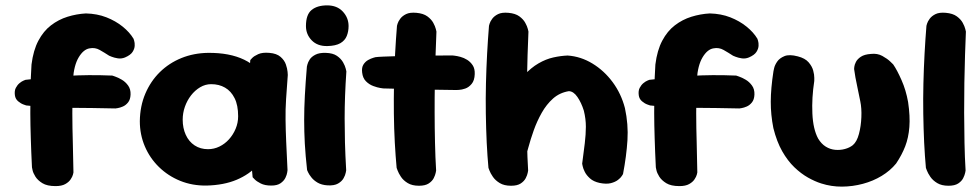

<svg xmlns="http://www.w3.org/2000/svg" viewBox="-20 -698 3687 722"><path d="M188.8 1.8Q157.2 1.8 139.5 -9.1Q121.8 -20 113.1 -33.9Q104.5 -47.8 102.4 -58.2Q100.2 -68.8 100.2 -68.8Q97.2 -128.8 95.8 -178.2Q94.2 -227.8 94 -272.2Q93.8 -316.8 94.6 -361.6Q95.5 -406.5 98.5 -455.5Q105.2 -509 124.4 -545.1Q143.5 -581.2 171.9 -602.9Q200.2 -624.5 233.9 -635Q267.5 -645.5 303 -647.5Q345.2 -646.5 380.1 -632.9Q415 -619.2 441.2 -598Q467.5 -576.8 482.2 -552.2Q482.2 -552.2 484.6 -544.6Q487 -537 486.5 -525.8Q486 -514.5 478.5 -502.8Q471 -491 450.2 -482Q436.8 -476.5 423.1 -478.6Q409.5 -480.8 400 -484.6Q390.5 -488.5 390.5 -488.5Q372.5 -500.2 354.9 -510.2Q337.2 -520.2 317 -516.2Q294 -512.5 276 -482.5Q258 -452.5 254.5 -400Q251.8 -328.2 252 -271.8Q252.2 -215.2 253.8 -163Q255.2 -110.8 256.2 -49.5Q256.2 -49.5 254.4 -41.6Q252.5 -33.8 245.6 -23.5Q238.8 -13.2 225.4 -5.8Q212 1.8 188.8 1.8ZM471 -342.2Q470.2 -323.5 461.6 -312.9Q453 -302.2 442.1 -297.5Q431.2 -292.8 422.8 -291.5Q414.2 -290.2 414.2 -290.2Q325.2 -292.2 240 -292.6Q154.8 -293 78.5 -301.5Q78.5 -301.5 68.5 -305Q58.5 -308.5 48.1 -317.2Q37.8 -326 36 -339.8Q33.8 -356.8 39.5 -367.6Q45.2 -378.5 53.5 -385.4Q61.8 -392.2 68.8 -395Q75.8 -397.8 75.8 -397.8Q119.8 -402.8 158.4 -406.6Q197 -410.5 234.6 -412.8Q272.2 -415 313 -415.4Q353.8 -415.8 402.5 -413.8Q402.5 -413.8 413.1 -410.1Q423.8 -406.5 437.6 -398.5Q451.5 -390.5 461.6 -376.6Q471.8 -362.8 471 -342.2Z M756.5 -0.2Q703 0.5 657.5 -18Q612 -36.5 577.6 -70.1Q543.2 -103.8 524.5 -148Q505.8 -192.2 505.8 -242.2Q506.5 -299 526.5 -345.9Q546.5 -392.8 581.2 -426.9Q616 -461 662.4 -479.8Q708.8 -498.5 762.2 -499.2Q843 -500 898.1 -473.5Q953.2 -447 981.5 -391.5Q1009.8 -336 1009.8 -250Q1009.8 -200 994.6 -155.5Q979.5 -111 948.6 -76.6Q917.8 -42.2 869.9 -22Q822 -1.8 756.5 -0.2ZM762.2 -137Q784.8 -137 805.1 -146.9Q825.5 -156.8 841.1 -174.1Q856.8 -191.5 866.1 -213.8Q875.5 -236 875.5 -260.8Q875.5 -302.5 862.1 -329Q848.8 -355.5 826.2 -368.5Q803.8 -381.5 774 -381.5Q752.2 -381.5 732.6 -369.9Q713 -358.2 698.2 -339.1Q683.5 -320 675.2 -296.4Q667 -272.8 667 -248Q667 -216.2 678.6 -190.9Q690.2 -165.5 711.9 -151.2Q733.5 -137 762.2 -137ZM1000 -0.2Q976 -0.2 960.4 -8.1Q944.8 -16 937.4 -23.8Q930 -31.5 930 -31.5Q923 -104.5 917.9 -174.6Q912.8 -244.8 913.5 -318.4Q914.2 -392 921.2 -472.2Q921.2 -472.2 928.2 -479.8Q935.2 -487.2 951.1 -494.4Q967 -501.5 993 -499.2Q1020.5 -497 1035.1 -484.1Q1049.8 -471.2 1055.1 -455.4Q1060.5 -439.5 1061.4 -427.8Q1062.2 -416 1062.2 -416Q1058.2 -365 1055.8 -325.6Q1053.2 -286.2 1053.8 -248Q1054.2 -209.8 1056.2 -164.9Q1058.2 -120 1061.2 -58.2Q1061.2 -58.2 1060 -49.6Q1058.8 -41 1053.4 -29.6Q1048 -18.2 1035.4 -9.2Q1022.8 -0.2 1000 -0.2Z M1211.2 -1Q1189.2 -2.5 1174.6 -11Q1160 -19.5 1151 -30.9Q1142 -42.2 1138.4 -50.4Q1134.8 -58.5 1134.8 -58.5Q1128.8 -112.5 1126.2 -158Q1123.8 -203.5 1123.8 -246.9Q1123.8 -290.2 1126.4 -338.8Q1129 -387.2 1134 -447.5Q1134 -447.5 1136 -455.6Q1138 -463.8 1144.5 -474.1Q1151 -484.5 1165.8 -492.2Q1180.5 -500 1205 -499.2Q1231.8 -498.5 1247.1 -487.9Q1262.5 -477.2 1270.1 -463.6Q1277.8 -450 1280.1 -439.8Q1282.5 -429.5 1282.5 -429.5Q1279.2 -380.8 1277.6 -338Q1276 -295.2 1276 -252.5Q1276 -209.8 1277.2 -162.2Q1278.5 -114.8 1281.8 -57.5Q1281.8 -57.5 1280.1 -48.5Q1278.5 -39.5 1272 -27.8Q1265.5 -16 1251.2 -7.8Q1237 0.5 1211.2 -1ZM1211 -524.8Q1173.8 -524 1152.1 -546.4Q1130.5 -568.8 1130.5 -600Q1130.5 -643.2 1151.8 -660.5Q1173 -677.8 1210.2 -677.8Q1247.5 -677.8 1269.1 -654.5Q1290.8 -631.2 1290.8 -600Q1290.8 -579.8 1284 -562.8Q1277.2 -545.8 1259.9 -535.6Q1242.5 -525.5 1211 -524.8Z M1555.6 0.5Q1529.8 0.5 1513.3 -9.5Q1496.8 -19.5 1487.8 -33.1Q1478.8 -46.7 1475.2 -56.7Q1471.5 -66.8 1471.5 -66.8Q1467.5 -109.8 1464.6 -161.9Q1461.8 -214 1461.1 -270.5Q1460.5 -327 1461.6 -384.4Q1462.8 -441.8 1465.8 -496.9Q1468.8 -552 1472.8 -601Q1472.8 -601 1475.1 -609.1Q1477.5 -617.2 1485.1 -627.6Q1492.8 -638 1507.1 -645Q1521.5 -652 1545.9 -649.8Q1572 -647.5 1587 -636.5Q1602 -625.5 1609.2 -612.3Q1616.4 -599.1 1618.8 -589.2Q1621.2 -579.2 1621.2 -579.2Q1619.5 -540.8 1617.9 -491.2Q1616.2 -441.8 1615.2 -386.6Q1614.2 -331.5 1614.4 -274.1Q1614.5 -216.8 1615.8 -161.2Q1617 -105.8 1620 -56.8Q1620 -56.8 1618.4 -48.2Q1616.7 -39.6 1611 -28.1Q1605.2 -16.7 1592.1 -8.1Q1579 0.5 1555.6 0.5ZM1696 -359.5Q1617 -360.2 1546.8 -362.4Q1476.5 -364.5 1421.2 -365.5Q1421.2 -365.5 1410.2 -367.1Q1399.2 -368.8 1383.7 -374.5Q1368.2 -380.2 1356.1 -392.4Q1344 -404.5 1341.8 -425.5Q1339.5 -444 1346.6 -455.2Q1353.8 -466.5 1364.5 -472.4Q1375.2 -478.2 1383.5 -480.6Q1391.8 -483 1391.8 -483Q1399.8 -484.2 1421.7 -485.1Q1443.6 -486 1474.6 -486.9Q1505.5 -487.8 1541.4 -488.2Q1577.2 -488.8 1613.2 -489.1Q1649.2 -489.5 1681.2 -489.5Q1681.2 -489.5 1690 -488.5Q1698.8 -487.5 1711.5 -484.1Q1724.2 -480.8 1736.8 -473Q1749.2 -465.2 1757.6 -452.4Q1766 -439.5 1765.2 -419.5Q1764.5 -395.5 1753.6 -382.5Q1742.8 -369.5 1729.5 -365Q1716.2 -360.5 1706.1 -360Q1696 -359.5 1696 -359.5Z M2235.2 -10Q2212 -15 2198.6 -27.1Q2185.2 -39.2 2179 -51.8Q2172.8 -64.2 2171 -73.4Q2169.2 -82.5 2169.2 -82.5Q2175 -126.2 2179 -159.1Q2183 -192 2183.1 -221.2Q2183.2 -250.5 2175.5 -281.8Q2166 -312.2 2151.2 -333.5Q2136.5 -354.8 2119 -355.2Q2084.5 -349.5 2059.6 -327.4Q2034.8 -305.2 2017 -273.6Q1999.2 -242 1987.1 -207.9Q1975 -173.8 1966.9 -143.6Q1958.8 -113.5 1952.5 -94Q1944.5 -76 1937.2 -77.4Q1930 -78.8 1924.2 -93.8Q1918.5 -108.8 1914.1 -129.8Q1909.8 -150.8 1907.5 -171.9Q1905.2 -193 1904.5 -207.6Q1903.8 -222.2 1904.2 -222.5L1863.2 -274L1902 -340Q1924 -386 1950.5 -414.8Q1977 -443.5 2004.9 -459.6Q2032.8 -475.8 2060.8 -482Q2088.8 -488.2 2114.5 -489.2Q2164 -485.8 2208 -459Q2252 -432.2 2284 -388.9Q2316 -345.5 2330 -291.5Q2343.2 -230.5 2339.5 -171Q2335.8 -111.5 2322.8 -43.5Q2322.8 -43.5 2318.4 -36.4Q2314 -29.2 2303.8 -21.4Q2293.5 -13.5 2276.8 -9.2Q2260 -5 2235.2 -10ZM1901.8 0.5Q1876 0.5 1859.4 -9.5Q1842.8 -19.5 1833.5 -33.1Q1824.2 -46.8 1820.5 -56.8Q1816.8 -66.8 1816.8 -66.8Q1812.8 -109.8 1810.2 -161.9Q1807.8 -214 1806.9 -270.5Q1806 -327 1807.4 -384.4Q1808.8 -441.8 1811.8 -496.9Q1814.8 -552 1818.8 -601Q1818.8 -601 1821.1 -609.1Q1823.5 -617.2 1831.1 -627.6Q1838.8 -638 1853.1 -645Q1867.5 -652 1892 -649.8Q1918 -647.5 1933 -636.5Q1948 -625.5 1955.2 -612.2Q1962.5 -599 1964.9 -589.1Q1967.2 -579.2 1967.2 -579.2Q1965.5 -540.8 1963.9 -491.2Q1962.2 -441.8 1961.4 -386.6Q1960.5 -331.5 1960.6 -274.1Q1960.8 -216.8 1961.9 -161.2Q1963 -105.8 1966 -56.8Q1966 -56.8 1964.4 -48.1Q1962.8 -39.5 1957 -28.1Q1951.2 -16.8 1938.2 -8.1Q1925.2 0.5 1901.8 0.5Z M2534.8 1.8Q2503.2 1.8 2485.5 -9.1Q2467.8 -20 2459.1 -33.9Q2450.5 -47.8 2448.4 -58.2Q2446.2 -68.8 2446.2 -68.8Q2443.2 -128.8 2441.8 -178.2Q2440.2 -227.8 2440 -272.2Q2439.8 -316.8 2440.6 -361.6Q2441.5 -406.5 2444.5 -455.5Q2451.2 -509 2470.4 -545.1Q2489.5 -581.2 2517.9 -602.9Q2546.2 -624.5 2579.9 -635Q2613.5 -645.5 2649 -647.5Q2691.2 -646.5 2726.1 -632.9Q2761 -619.2 2787.2 -598Q2813.5 -576.8 2828.2 -552.2Q2828.2 -552.2 2830.6 -544.6Q2833 -537 2832.5 -525.8Q2832 -514.5 2824.5 -502.8Q2817 -491 2796.2 -482Q2782.8 -476.5 2769.1 -478.6Q2755.5 -480.8 2746 -484.6Q2736.5 -488.5 2736.5 -488.5Q2718.5 -500.2 2700.9 -510.2Q2683.2 -520.2 2663 -516.2Q2640 -512.5 2622 -482.5Q2604 -452.5 2600.5 -400Q2597.8 -328.2 2598 -271.8Q2598.2 -215.2 2599.8 -163Q2601.2 -110.8 2602.2 -49.5Q2602.2 -49.5 2600.4 -41.6Q2598.5 -33.8 2591.6 -23.5Q2584.8 -13.2 2571.4 -5.8Q2558 1.8 2534.8 1.8ZM2817 -342.2Q2816.2 -323.5 2807.6 -312.9Q2799 -302.2 2788.1 -297.5Q2777.2 -292.8 2768.8 -291.5Q2760.2 -290.2 2760.2 -290.2Q2671.2 -292.2 2586 -292.6Q2500.8 -293 2424.5 -301.5Q2424.5 -301.5 2414.5 -305Q2404.5 -308.5 2394.1 -317.2Q2383.8 -326 2382 -339.8Q2379.8 -356.8 2385.5 -367.6Q2391.2 -378.5 2399.5 -385.4Q2407.8 -392.2 2414.8 -395Q2421.8 -397.8 2421.8 -397.8Q2465.8 -402.8 2504.4 -406.6Q2543 -410.5 2580.6 -412.8Q2618.2 -415 2659 -415.4Q2699.8 -415.8 2748.5 -413.8Q2748.5 -413.8 2759.1 -410.1Q2769.8 -406.5 2783.6 -398.5Q2797.5 -390.5 2807.6 -376.6Q2817.8 -362.8 2817 -342.2Z M3068 -8.2Q3044.8 -15.5 3018.5 -30.2Q2992.2 -45 2967.1 -69.1Q2942 -93.2 2921.5 -129.1Q2901 -165 2888.2 -216.2Q2878.2 -266.5 2878.4 -315.9Q2878.5 -365.2 2888.5 -430Q2888.5 -430 2891 -441.5Q2893.5 -453 2902.4 -466.1Q2911.2 -479.2 2929.8 -486.9Q2948.2 -494.5 2980.2 -486Q3007.5 -479 3020.6 -463.8Q3033.8 -448.5 3038 -432.6Q3042.2 -416.8 3042.1 -405.1Q3042 -393.5 3042 -393.5Q3032.2 -329.8 3034.9 -271Q3037.5 -212.2 3056.5 -177Q3068.5 -157 3085.2 -146.6Q3102 -136.2 3121.1 -134.6Q3140.2 -133 3157.5 -137.8Q3174.8 -142.5 3187 -152.2Q3202.2 -165 3210 -194.4Q3217.8 -223.8 3219.1 -257.5Q3220.5 -291.2 3215 -317.2Q3210 -343.5 3205 -365.9Q3200 -388.2 3196.8 -406.6Q3193.5 -425 3191.8 -438.5Q3191.8 -438.5 3192.5 -446.4Q3193.2 -454.2 3198.6 -465Q3204 -475.8 3217.2 -484.6Q3230.5 -493.5 3255 -495.2Q3279.2 -498 3298 -487.6Q3316.8 -477.2 3327.8 -466.5Q3338.8 -455.8 3338.8 -455.8Q3353.8 -434 3370.2 -396.6Q3386.8 -359.2 3394.8 -314.5Q3402.8 -260.5 3399.6 -220.4Q3396.5 -180.2 3384 -147.9Q3371.5 -115.5 3349.8 -83.2Q3327.8 -56.2 3295.5 -36.6Q3263.2 -17 3224.9 -6.8Q3186.5 3.5 3146.2 3.8Q3106 4 3068 -8.2Z M3546.8 0.5Q3521 0.5 3504.4 -9.5Q3487.8 -19.5 3478.5 -33.1Q3469.2 -46.8 3465.5 -56.8Q3461.8 -66.8 3461.8 -66.8Q3457.8 -109.8 3455.2 -161.9Q3452.8 -214 3451.9 -270.5Q3451 -327 3452.4 -384.4Q3453.8 -441.8 3456.8 -496.9Q3459.8 -552 3463.8 -601Q3463.8 -601 3466.1 -609.1Q3468.5 -617.2 3476.1 -627.6Q3483.8 -638 3498.1 -645Q3512.5 -652 3536.9 -649.8Q3563 -647.5 3578 -636.5Q3593 -625.5 3600.2 -612.3Q3607.4 -599.1 3609.8 -589.2Q3612.2 -579.2 3612.2 -579.2Q3610.5 -540.8 3608.9 -491.2Q3607.2 -441.8 3606.4 -386.6Q3605.5 -331.5 3605.6 -274.1Q3605.8 -216.8 3606.9 -161.2Q3608 -105.8 3611 -56.8Q3611 -56.8 3609.4 -48.2Q3607.7 -39.6 3602 -28.1Q3596.3 -16.7 3583.3 -8.1Q3570.2 0.5 3546.8 0.5Z"/></svg>

Font: Sour Gummy Black
Style: Regular
Weight: 900
Version: Version 1.000